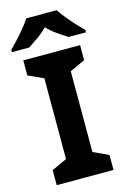

<svg xmlns="http://www.w3.org/2000/svg" viewBox="-155 -997 700 1061"><g transform="rotate(-15 195.0 -467.0)"><path d="M357 0H32V-86L119 -126V-588L32 -628V-714H357V-628L270 -588V-126L357 -86ZM282 -934Q296 -912 318.5 -884.5Q341 -857 365 -831Q389 -805 407 -787V-774H308Q282 -790 251 -811.5Q220 -833 194 -860Q168 -833 138 -812Q108 -791 82 -774H-17V-787Q2 -806 25.5 -831.5Q49 -857 71.5 -884.5Q94 -912 108 -934Z"/></g></svg>

Font: Noto Sans Bengali
Style: Bold
Weight: 700
Designer: Jelle Bosma - Monotype Design Team
Foundry: Monotype Imaging Inc.
Version: Version 2.003; ttfautohint (v1.8.4.7-5d5b)